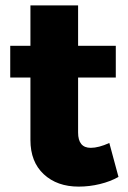

<svg xmlns="http://www.w3.org/2000/svg" viewBox="-20 -685 477 713"><path d="M420 -28Q390 -11 351 -1.5Q312 8 272 8Q192 8 142.5 -38Q93 -84 93 -165V-397H18V-515H93V-665H270V-515H410V-397H270V-193Q270 -136 317 -136Q346 -136 386 -154Z"/></svg>

Font: Montserrat arm2
Style: Bold
Weight: 700
Designer: Julieta Ulanovsky
Foundry: Julieta Ulanovsky
Version: Version 6.000